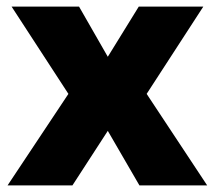

<svg xmlns="http://www.w3.org/2000/svg" viewBox="-20 -561 651 581"><path d="M15.1 -541H219.2L306.2 -389.2L399.9 -541H595.2L423.8 -276.9L606.9 0H401.9L306.2 -165L199.2 0H2.9L187 -276.9Z"/></svg>

Font: Montserrat-Arabic
Style: Bold
Weight: 700
Designer: Mohamed Gaber
Foundry: Kief Type Foundry
Version: Version 5.008;PS 005.008;hotconv 1.0.88;makeotf.lib2.5.64775